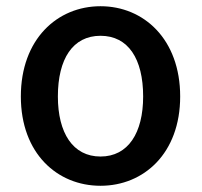

<svg xmlns="http://www.w3.org/2000/svg" viewBox="-20 -584 648 617"><path d="M303 13C442 13 559 -91 559 -274C559 -458 442 -564 303 -564C164 -564 47 -458 47 -274C47 -91 164 13 303 13ZM303 -81C214 -81 166 -157 166 -274C166 -395 214 -469 303 -469C392 -469 440 -395 440 -274C440 -157 392 -81 303 -81Z"/></svg>

Font: Spoqa Han Sans Neo Medium
Style: Regular
Weight: 500
Designer: [Spoqa Han Sans Neo] Dong-huui Kim  Younghwa Kang  Yujin Lee  [Noto Sans] Ryoko NISHIZUKA  (kana & ideographs); Paul D. 
Foundry: Spoqa (http://www.spoqa-han-sans.com)
Version: Version 1.000